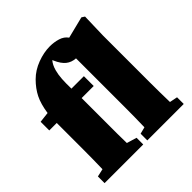

<svg xmlns="http://www.w3.org/2000/svg" viewBox="-191 -883 1036 1036"><g transform="rotate(-45 327.0 -365.5)"><path d="M27 0V-51L72 -61Q73 -99 73.5 -136Q74 -173 74 -210V-412H17V-478L77 -485Q86 -546 105.5 -585Q125 -624 160 -659Q195 -694 244.5 -712.5Q294 -731 340 -731Q372 -731 401.5 -722Q431 -713 447 -690L571 -721L588 -710L584 -571V-210Q584 -173 584.5 -135.5Q585 -98 586 -60L631 -51V0H353V-51L392 -61Q393 -98 393.5 -135.5Q394 -173 394 -210V-585Q362 -587 339.5 -605Q317 -623 300 -662L297 -669Q280 -650 271 -617Q264 -592 262 -560Q260 -528 261 -487H356V-412H264V-210Q264 -175 264 -139Q264 -103 265 -68L322 -51V0Z"/></g></svg>

Font: Source Serif 4 Black
Style: Regular
Weight: 900
Designer: Frank Grießhammer
Foundry: Adobe
Version: Version 4.005;hotconv 1.1.0;makeotfexe 2.6.0